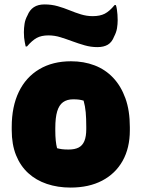

<svg xmlns="http://www.w3.org/2000/svg" viewBox="-20 -836 640 868"><path d="M301 -559Q359 -559 407.5 -540.5Q456 -522 491.5 -484.5Q527 -447 547 -391.5Q567 -336 567 -261V-247Q567 -167 534.5 -109Q502 -51 442 -19.5Q382 12 299 12Q241 12 192 -4.5Q143 -21 107.5 -53.5Q72 -86 52.5 -134.5Q33 -183 33 -248V-262Q33 -354 65 -420.5Q97 -487 157.5 -523Q218 -559 301 -559ZM311 -387Q283 -387 265 -374Q247 -361 238.5 -332.5Q230 -304 230 -257V-246Q230 -221 232 -201Q234 -181 238 -166Q249 -163 260.5 -161.5Q272 -160 290 -160Q318 -160 335.5 -169Q353 -178 361.5 -198.5Q370 -219 370 -252V-263Q370 -301 367.5 -328.5Q365 -356 358 -381Q348 -384 337.5 -385.5Q327 -387 311 -387ZM399 -763Q432 -763 453.5 -774Q475 -785 498 -813H504Q507 -804 508.5 -793Q510 -782 511 -770.5Q512 -759 512 -745Q512 -727 509 -708.5Q506 -690 496 -671Q486 -645 467.5 -634Q449 -623 420 -623Q391 -623 363 -631Q335 -639 308 -649Q281 -659 254 -667.5Q227 -676 199 -676Q167 -676 146 -664.5Q125 -653 102 -626H96Q94 -636 92 -645.5Q90 -655 89 -666Q88 -677 88 -690Q88 -709 91 -728.5Q94 -748 104 -766Q114 -791 133 -803.5Q152 -816 181 -816Q213 -816 241 -808Q269 -800 294.5 -789.5Q320 -779 346 -771Q372 -763 399 -763Z"/></svg>

Font: Recursive Monospace Casual Black
Style: Regular
Weight: 900
Version: Version 1.047